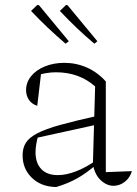

<svg xmlns="http://www.w3.org/2000/svg" viewBox="-20 -743 553 773"><path d="M437 5Q410 5 386 -17Q362 -39 354 -81L363 -395Q299 -452 205 -452Q185 -452 165 -448.5Q145 -445 124 -439L146 -453L130 -317Q108 -324 96.5 -341Q85 -358 85 -380Q85 -411 105 -436Q125 -461 160.5 -475.5Q196 -490 239 -490Q287 -490 330 -471Q373 -452 406 -415V-50L511 -54Q505 -34 493 -21Q481 -8 466.5 -1.5Q452 5 437 5ZM206 10Q146 9 108.5 -27Q71 -63 71 -118Q71 -147 84 -168Q97 -189 130.5 -206.5Q164 -224 224 -240.5Q284 -257 378 -278V-243L118 -186L134 -197Q129 -181 126 -163Q123 -145 123 -130Q123 -87 146 -62.5Q169 -38 213 -38Q246 -38 285.5 -53Q325 -68 368 -98V-81Q331 -48 292.5 -26Q254 -4 206 10ZM244 -567Q208 -598 173 -631Q138 -664 105 -699L130 -723L137 -722L257 -577ZM360 -567Q323 -598 288.5 -631Q254 -664 221 -699L246 -723L252 -722L372 -577Z"/></svg>

Font: Piazzolla Thin Thin
Style: Regular
Weight: 250
Version: Version 2.005